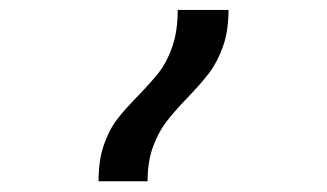

<svg xmlns="http://www.w3.org/2000/svg" viewBox="-20 -834 640 376"><path d="M250.5 -646.5Q276.5 -673.5 291.8 -693Q307 -712.5 317.5 -742.8Q328 -773 328 -814.5H427.5Q427.5 -773 416.5 -742.5Q405.5 -712 389.5 -691Q373.5 -670 347 -642.5Q321 -615.5 305.5 -595.2Q290 -575 279.5 -546.2Q269 -517.5 269 -479H173Q173 -520.5 183.5 -550.5Q194 -580.5 209.2 -600.2Q224.5 -620 250.5 -646.5Z"/></svg>

Font: JuliaMono Medium
Style: Regular
Weight: 500
Monospace: yes
Designer: cormullion
Foundry: corm
Version: Version 0.054; ttfautohint (v1.8.4)